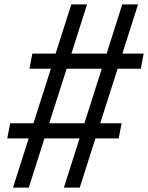

<svg xmlns="http://www.w3.org/2000/svg" viewBox="-20 -750 671 870"><path d="M110.5 100 181.5 -123H340.5L269.5 100H341.5L412.5 -123H518L531 -191.5H434L513 -438.5H618L631 -507H534.5L605.5 -730H534L463 -507H303.5L374.5 -730H303L232 -507H126.5L113.5 -438.5H210.5L131.5 -191.5H26L13 -123H110L39 100ZM203 -191.5 282 -438.5H441L362.5 -191.5Z"/></svg>

Font: Monaspace Neon Light
Style: Italic
Weight: 300
Italic angle: -11°
Designer: Riley Cran & the Lettermatic Team
Foundry: Lettermatic
Version: Version 1.200 (Monaspace Neon)